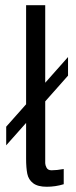

<svg xmlns="http://www.w3.org/2000/svg" viewBox="-20 -710 293 740"><path d="M160.2 9.8Q125.5 9.8 107.7 -3.9Q89.8 -17.6 85.2 -40.3Q80.6 -63 80.6 -98.6V-236.3L3.9 -149.9V-221.7L80.6 -308.1V-689.9H154.3V-391.1L242.2 -490.2V-418.5L154.3 -319.3V-81.1Q154.3 -73.7 159.4 -63.7Q164.6 -53.7 178.7 -53.7Q198.7 -53.7 225.6 -58.6V0Q193.8 9.8 160.2 9.8Z"/></svg>

Font: Acari Sans
Style: Regular
Weight: 400
Designer: Alfredo Marco Pradil and Stefan Peev
Foundry: Hanken Design Co.
Version: Version 1.045;February 4, 2021;FontCreator 13.0.0.2655 64-bi